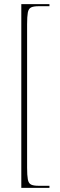

<svg xmlns="http://www.w3.org/2000/svg" viewBox="-20 -780 291 928"><path d="M83 128V-760H219V-750H167Q142 -750 130 -744Q118 -738 114.5 -719.5Q111 -701 111 -662V30Q111 68 114.5 87Q118 106 130 112Q142 118 167 118H219V128Z"/></svg>

Font: Noto Serif Display Condensed Thin
Style: Regular
Weight: 100
Width: 3
Designer: Monotype Design Team
Foundry: Monotype Imaging Inc.
Version: Version 2.009